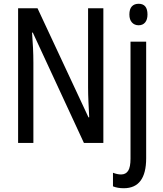

<svg xmlns="http://www.w3.org/2000/svg" viewBox="-20 -758 862 1018"><path d="M528 0H425L154 -585H150Q153 -546 155 -505Q157 -464 157 -426V0H76V-714H179L449 -136H453Q451 -174 449 -216.5Q447 -259 447 -294V-714H528ZM666 -681Q666 -710 679 -724Q692 -738 715 -738Q762 -738 762 -681Q762 -654 749.5 -639Q737 -624 715 -624Q693 -624 679.5 -639Q666 -654 666 -681ZM636 240Q603 240 579 230V158Q602 167 622 167Q647 167 659.5 147.5Q672 128 672 83V-537H755V81Q755 240 636 240Z"/></svg>

Font: Avrile Sans Condensed
Style: Regular
Weight: 400
Width: 3
Designer: Monotype Design Team
Foundry: Monotype Imaging Inc.
Version: Version 2.001;September 10, 2019;FontCreator 11.5.0.2425 64-